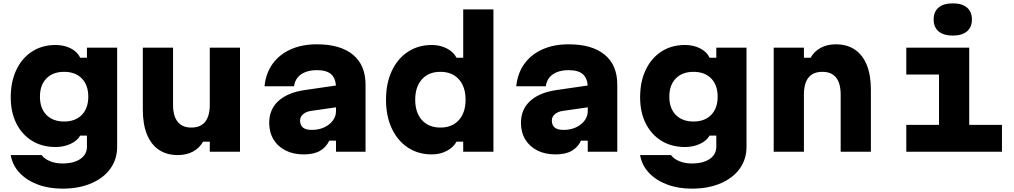

<svg xmlns="http://www.w3.org/2000/svg" viewBox="-20 -904 6040 1144"><path d="M678 -30Q678 45 637.5 101Q597 157 523.5 188.5Q450 220 352 220Q270 220 204 195Q138 170 96 125Q54 80 44 20H228Q245 43 278 56.5Q311 70 352 70Q420 70 459 43Q498 16 498 -30V-96H458Q440 -65 400 -46.5Q360 -28 312 -28Q231 -28 171 -65Q111 -102 77.5 -168.5Q44 -235 44 -324Q44 -418 77.5 -488Q111 -558 171 -597Q231 -636 312 -636Q362 -636 402 -615.5Q442 -595 458 -560H498V-620H678ZM218 -328Q218 -259 256.5 -219.5Q295 -180 362 -180Q429 -180 467.5 -219.5Q506 -259 506 -328Q506 -397 467.5 -436.5Q429 -476 362 -476Q295 -476 256.5 -436.5Q218 -397 218 -328Z M1410 -620V0H1230V-60H1190Q1169 -22 1130 -1Q1091 20 1040 20Q973 20 926.5 -11.5Q880 -43 855.5 -103.5Q831 -164 831 -250V-620H1011V-280Q1011 -213 1038.5 -178.5Q1066 -144 1120 -144Q1175 -144 1202.5 -178.5Q1230 -213 1230 -280V-620Z M1992 -396V-266L1832 -243Q1804 -239 1786 -223.5Q1768 -208 1768 -186Q1768 -159 1784.5 -144.5Q1801 -130 1838 -130Q1879 -130 1911.5 -145Q1944 -160 1963 -185.5Q1982 -211 1982 -242V-380Q1982 -434 1955 -460Q1928 -486 1868 -486Q1829 -486 1799.5 -474.5Q1770 -463 1753 -441.5Q1736 -420 1732 -390H1556Q1564 -468 1604.5 -524Q1645 -580 1712.5 -610Q1780 -640 1868 -640Q2008 -640 2083 -578Q2158 -516 2158 -400V0H1982V-66H1942Q1923 -26 1886 -5Q1849 16 1790 16Q1728 16 1681.5 -7.5Q1635 -31 1609.5 -73.5Q1584 -116 1584 -172Q1584 -252 1638.5 -302Q1693 -352 1793 -367Z M2554 16Q2472 16 2410.5 -24.5Q2349 -65 2314.5 -138.5Q2280 -212 2280 -310Q2280 -408 2314.5 -481.5Q2349 -555 2410.5 -595.5Q2472 -636 2554 -636Q2602 -636 2642 -615.5Q2682 -595 2700 -560H2740V-848H2920V0H2740V-60H2700Q2682 -26 2642 -5Q2602 16 2554 16ZM2604 -144Q2674 -144 2714 -188.5Q2754 -233 2754 -310Q2754 -387 2714 -431.5Q2674 -476 2604 -476Q2534 -476 2494 -431.5Q2454 -387 2454 -310Q2454 -233 2494 -188.5Q2534 -144 2604 -144Z M3492 -396V-266L3332 -243Q3304 -239 3286 -223.5Q3268 -208 3268 -186Q3268 -159 3284.5 -144.5Q3301 -130 3338 -130Q3379 -130 3411.5 -145Q3444 -160 3463 -185.5Q3482 -211 3482 -242V-380Q3482 -434 3455 -460Q3428 -486 3368 -486Q3329 -486 3299.5 -474.5Q3270 -463 3253 -441.5Q3236 -420 3232 -390H3056Q3064 -468 3104.5 -524Q3145 -580 3212.5 -610Q3280 -640 3368 -640Q3508 -640 3583 -578Q3658 -516 3658 -400V0H3482V-66H3442Q3423 -26 3386 -5Q3349 16 3290 16Q3228 16 3181.5 -7.5Q3135 -31 3109.5 -73.5Q3084 -116 3084 -172Q3084 -252 3138.5 -302Q3193 -352 3293 -367Z M4428 -30Q4428 45 4387.5 101Q4347 157 4273.5 188.5Q4200 220 4102 220Q4020 220 3954 195Q3888 170 3846 125Q3804 80 3794 20H3978Q3995 43 4028 56.5Q4061 70 4102 70Q4170 70 4209 43Q4248 16 4248 -30V-96H4208Q4190 -65 4150 -46.5Q4110 -28 4062 -28Q3981 -28 3921 -65Q3861 -102 3827.5 -168.5Q3794 -235 3794 -324Q3794 -418 3827.5 -488Q3861 -558 3921 -597Q3981 -636 4062 -636Q4112 -636 4152 -615.5Q4192 -595 4208 -560H4248V-620H4428ZM3968 -328Q3968 -259 4006.5 -219.5Q4045 -180 4112 -180Q4179 -180 4217.5 -219.5Q4256 -259 4256 -328Q4256 -397 4217.5 -436.5Q4179 -476 4112 -476Q4045 -476 4006.5 -436.5Q3968 -397 3968 -328Z M4590 0V-620H4770V-560H4810Q4831 -598 4870 -619Q4909 -640 4960 -640Q5027 -640 5073.5 -608.5Q5120 -577 5144.5 -517Q5169 -457 5169 -370V0H4989V-340Q4989 -408 4961.5 -442Q4934 -476 4880 -476Q4825 -476 4797.5 -442Q4770 -408 4770 -340V0Z M5380 -620H5755V-160H5950V0H5380V-160H5575V-460H5380ZM5657 -692Q5602 -692 5572.5 -717Q5543 -742 5543 -788Q5543 -834 5572.5 -859Q5602 -884 5657 -884Q5712 -884 5741.5 -859Q5771 -834 5771 -788Q5771 -742 5741.5 -717Q5712 -692 5657 -692Z"/></svg>

Font: Martian Mono SemiExpanded ExtraBold
Style: Regular
Weight: 800
Width: 6
Designer: Roman Shamin
Foundry: Evil Martians
Version: Version 1.000